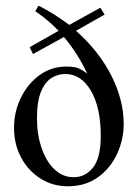

<svg xmlns="http://www.w3.org/2000/svg" viewBox="-20 -649 493 682"><path d="M419.4 -209Q419.4 -153.3 396 -102.5Q372.6 -51.8 328.1 -19.5Q283.7 12.7 220.7 12.7Q167.5 12.7 124 -14.6Q80.6 -42 55.2 -89.1Q29.8 -136.2 29.8 -195.3Q29.8 -252 54 -301.5Q78.1 -351.1 120.1 -381.8Q162.1 -412.6 216.3 -412.6Q234.9 -412.6 249.8 -409.4Q264.6 -406.2 290.5 -387.2Q272.9 -423.3 252.4 -455.8Q231.9 -488.3 207 -517.6L97.2 -457L85.4 -481.4L188 -539.6Q168.9 -559.1 156.5 -569.8Q144 -580.6 133.1 -589.1Q122.1 -597.7 105.5 -609.4L116.7 -628.9Q143.6 -615.7 170.7 -598.6Q197.8 -581.5 226.1 -560.5L336.4 -621.6L351.6 -597.2L250 -539.6Q331.5 -467.3 375.5 -380.4Q419.4 -293.5 419.4 -209ZM337.9 -166.5Q337.9 -267.1 303 -326.7Q268.1 -386.2 211.4 -386.2Q186 -386.2 163.1 -372.1Q140.1 -357.9 125.7 -323.5Q111.3 -289.1 111.3 -229Q111.3 -170.9 127.7 -123.3Q144 -75.7 173.3 -47.6Q202.6 -19.5 242.2 -19.5Q282.7 -19.5 310.3 -53.7Q337.9 -87.9 337.9 -166.5Z"/></svg>

Font: Rohingya Solluk
Style: Regular
Weight: 400
Designer: SIL International
Foundry: SIL International
Version: Version 1.001